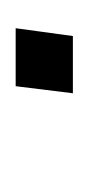

<svg xmlns="http://www.w3.org/2000/svg" viewBox="46 -159 113 245"><g transform="rotate(90 102.5 -36.5)"><path d="M90 0H16L26 -73H99Z"/></g></svg>

Font: Tanohe Sans Light
Style: Italic
Weight: 300
Designer: Village Type and Design LLC & Cristiano Sobral
Foundry: Cooper Hewitt Smithsonian Design Museum
Version: Version 1.00;September 29, 2021;FontCreator 13.0.0.2655 64-b